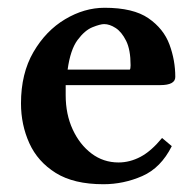

<svg xmlns="http://www.w3.org/2000/svg" viewBox="-20 -464 501 494"><path d="M397 -109 422 -88Q394 -32 346 -11Q298 10 246 10Q170 10 123.5 -19Q77 -48 55.5 -95.5Q34 -143 34 -198Q34 -275 66 -330Q98 -385 147.5 -414.5Q197 -444 249 -444Q323 -444 362 -417Q401 -390 416 -349.5Q431 -309 431 -266Q431 -245 392 -245H149V-219Q149 -170 167 -131Q185 -92 215.5 -69Q246 -46 285 -46Q314 -46 341.5 -60.5Q369 -75 397 -109ZM154 -285H314Q316 -287 316 -296Q316 -336 304.5 -359Q293 -382 277.5 -392Q262 -402 248 -402Q238 -402 218 -394Q198 -386 179.5 -361Q161 -336 154 -285Z"/></svg>

Font: Libertinus Serif SemiBold
Style: Regular
Weight: 600
Designer: Philipp H. Poll, Khaled Hosny
Foundry: Caleb Maclennan
Version: Version 7.051;RELEASE